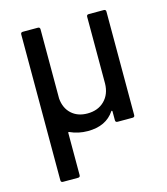

<svg xmlns="http://www.w3.org/2000/svg" viewBox="-107 -591 762 875"><g transform="rotate(-15 274.0 -154.0)"><path d="M72 190V-498Q72 -508 82 -508H153Q163 -508 163 -498V-171Q167 -125 196 -98.5Q225 -72 271 -72Q321 -72 351.5 -102.5Q382 -133 383 -183V-498Q383 -508 393 -508H464Q474 -508 474 -498V-10Q474 0 464 0H393Q383 0 383 -10V-52Q383 -54 381 -55Q379 -56 378 -54Q338 6 252 6Q207 6 168 -12Q163 -14 163 -9V190Q163 200 153 200H82Q72 200 72 190Z"/></g></svg>

Font: Barlow GEO Medium
Style: Regular
Weight: 500
Designer: Jeremy Tribby
Foundry: Tribby Type
Version: Version 1.408